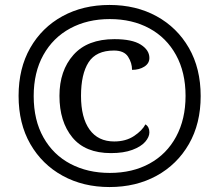

<svg xmlns="http://www.w3.org/2000/svg" viewBox="-20 -745 885 775"><path d="M422 10Q316 10 233 -35.5Q150 -81 102.5 -163.5Q55 -246 55 -358Q55 -469 102 -551.5Q149 -634 232 -679.5Q315 -725 422 -725Q529 -725 612 -679.5Q695 -634 742.5 -551.5Q790 -469 790 -357Q790 -246 742.5 -163.5Q695 -81 612 -35.5Q529 10 422 10ZM428 -127Q324 -127 272 -190.5Q220 -254 220 -358Q220 -460 276.5 -523.5Q333 -587 442 -587Q513 -587 548 -565Q583 -543 583 -511Q583 -489 562.5 -476Q542 -463 513 -463Q513 -491 497 -516Q481 -541 440 -541Q368 -541 337.5 -493.5Q307 -446 307 -358Q307 -270 341.5 -222Q376 -174 441 -174Q488 -174 521 -196Q554 -218 567 -243Q583 -233 583 -211Q583 -192 566 -172.5Q549 -153 514 -140Q479 -127 428 -127ZM423 -47Q515 -47 584 -85Q653 -123 691 -193.5Q729 -264 729 -358Q729 -453 690.5 -523Q652 -593 583 -630.5Q514 -668 423 -668Q333 -668 263.5 -630.5Q194 -593 155 -523Q116 -453 116 -357Q116 -260 155.5 -190Q195 -120 264.5 -83.5Q334 -47 423 -47Z"/></svg>

Font: Noto Serif Khojki Medium
Style: Regular
Weight: 500
Version: Version 2.003